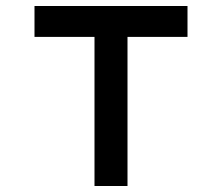

<svg xmlns="http://www.w3.org/2000/svg" viewBox="-20 -620 740 640"><path d="M295 0V-497H95V-600H605V-497H405V0Z"/></svg>

Font: Martian Mono
Style: Regular
Weight: 400
Monospace: yes
Designer: Roman Shamin
Foundry: Evil Martians
Version: Version 1.000; ttfautohint (v1.8.4.7-5d5b)